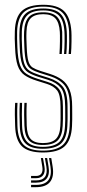

<svg xmlns="http://www.w3.org/2000/svg" viewBox="-20 -626 360 796"><path d="M157.8 6.2Q98 6.2 71.2 -19.2Q44.5 -44.8 42.8 -103.8Q42 -127.2 41.6 -149.5Q41.2 -171.8 42.8 -199.5H52.5Q51 -171 51.4 -148.8Q51.8 -126.5 52.2 -104Q54 -49 78.4 -25.2Q102.8 -1.5 157.8 -1.5Q214.2 -1.5 240.2 -24.9Q266.2 -48.2 268.8 -102.8Q269.8 -119.5 269.9 -131Q270 -142.5 269.9 -154.2Q269.8 -166 269.8 -183.8Q269.8 -242.5 249.5 -269.9Q229.2 -297.2 184.5 -311.2L144.8 -323.8Q122 -331 108.5 -339.8Q95 -348.5 88.8 -368.8Q82.5 -389 81 -430.5Q80.2 -452 79.8 -464.5Q79.2 -477 80 -495Q81.8 -536.8 99.8 -555.9Q117.8 -575 159.2 -575Q198.2 -575 216.6 -556.2Q235 -537.5 237.8 -493.8Q238.2 -483.2 238.1 -454.8Q238 -426.2 236 -402H226.5Q228.2 -426.2 228.5 -454.5Q228.8 -482.8 228 -493.8Q225.5 -532.5 209.5 -549.9Q193.5 -567.2 159.2 -567.2Q124 -567.2 107.5 -550.4Q91 -533.5 89.8 -495Q89 -477 89.5 -464.1Q90 -451.2 90.8 -430.5Q92.2 -391.2 97.6 -372.6Q103 -354 115 -346.2Q127 -338.5 147.5 -332L187.2 -319.5Q216.5 -310.2 237 -295.4Q257.5 -280.5 268.4 -254.2Q279.2 -228 279.2 -183.8Q279.2 -166 279.4 -154.1Q279.5 -142.2 279.4 -130.8Q279.2 -119.2 278.5 -102.5Q275.5 -45.2 248.1 -19.5Q220.8 6.2 157.8 6.2ZM157.8 -9.2Q108.2 -9.2 85.9 -31.2Q63.5 -53.2 62 -104.2Q61.2 -128 60.9 -150Q60.5 -172 62 -199.5H71.5Q70.5 -172.8 70.6 -151.1Q70.8 -129.5 71.5 -104.5Q73 -57.5 93.1 -37.4Q113.2 -17.2 157.8 -17.2Q204.2 -17.2 225.8 -37.1Q247.2 -57 249.5 -103.2Q250.8 -127.2 250.5 -144.2Q250.2 -161.2 250.2 -183.8Q250.2 -239.8 232.2 -261.9Q214.2 -284 179.5 -295L139 -307.5Q112.8 -315.8 96.4 -326.1Q80 -336.5 71.8 -359.8Q63.5 -383 61.8 -430Q61 -449.5 60.5 -464.8Q60 -480 60.8 -495.5Q62.2 -546.8 85.5 -568.8Q108.8 -590.8 159.2 -590.8Q209.2 -590.8 231.5 -567.9Q253.8 -545 256.8 -494.5Q257.8 -482 257.4 -453.2Q257 -424.5 255 -402H245.5Q247.5 -424.5 247.8 -454.2Q248 -484 247.2 -494Q244.2 -543 223.1 -562.9Q202 -582.8 159.2 -582.8Q113.2 -582.8 92.8 -562.2Q72.2 -541.8 70.5 -495.8Q69.8 -477 70.2 -464.4Q70.8 -451.8 71.5 -430Q73 -385.8 80.1 -364.1Q87.2 -342.5 102.2 -333Q117.2 -323.5 142 -315.5L182 -303Q220.5 -290.8 240.2 -266.8Q260 -242.8 260 -183.8Q260 -158.2 260.2 -143.1Q260.5 -128 259.2 -103.2Q256.8 -53.2 233.4 -31.2Q210 -9.2 157.8 -9.2ZM157.8 -25Q118.5 -25 100.5 -43.4Q82.5 -61.8 81.2 -105Q80.5 -127.2 80.1 -149.1Q79.8 -171 81.2 -199.5H90.8Q89.5 -169.8 89.9 -149Q90.2 -128.2 90.8 -105Q92 -67 107.2 -49.9Q122.5 -32.8 157.8 -32.8Q194 -32.8 211.1 -49.2Q228.2 -65.8 230.2 -103.8Q231.5 -129.5 231.2 -144.9Q231 -160.2 231 -183.8Q231 -232.2 217 -250.8Q203 -269.2 174.2 -278.2L133.5 -291Q101 -301 81.6 -314.6Q62.2 -328.2 53.2 -354.6Q44.2 -381 42.5 -429.5Q41.5 -450.8 41.1 -465.5Q40.8 -480.2 41.5 -496.5Q43.2 -556 71.1 -581.1Q99 -606.2 159.2 -606.2Q218 -606.2 245.1 -580.4Q272.2 -554.5 276 -494.8Q276.8 -483.5 276.5 -454.1Q276.2 -424.8 274.2 -402H264.5Q266.8 -425.5 267 -454.5Q267.2 -483.5 266.5 -494.8Q263 -549.8 238.2 -574.1Q213.5 -598.5 159.2 -598.5Q103.2 -598.5 78 -574.5Q52.8 -550.5 51 -495.8Q50.5 -479.2 50.9 -465.5Q51.2 -451.8 52 -429.8Q54 -381.2 62.9 -356.4Q71.8 -331.5 89.8 -319.9Q107.8 -308.2 136.2 -299.2L176.8 -286.5Q209.8 -276.5 225.2 -255.8Q240.8 -235 240.8 -183.8Q240.8 -166 240.9 -154.9Q241 -143.8 240.9 -132.8Q240.8 -121.8 239.8 -103.8Q237.8 -62.2 219 -43.6Q200.2 -25 157.8 -25ZM183.2 29.2H192.5L198.2 64.5Q205 106.5 187.5 128.2Q170 150 129.2 150H108.8V140.5H129.2Q165.2 140.5 180.2 121.4Q195.2 102.2 189.2 64.5ZM149.5 29.2H158.2L164.2 63.8Q168.2 87.2 159 100Q149.8 112.8 129.2 112.8H108.8V103.5H129.2Q145.2 103.5 151.9 93.2Q158.5 83 155.2 63.8ZM166.2 29.2H175.5L181.2 64.2Q186.8 97 173.5 114.1Q160.2 131.2 129.2 131.2H108.8V122H129.2Q155.5 122 166.2 107.5Q177 93 172.2 64.2Z"/></svg>

Font: Big Shoulders Inline Text ExtraLight
Style: Regular
Weight: 250
Version: Version 2.002